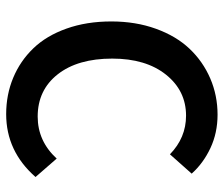

<svg xmlns="http://www.w3.org/2000/svg" viewBox="-71 -635 718 616"><g transform="rotate(90 288.0 -327.0)"><path d="M346.2 12.2Q283.7 12.2 229.7 -10.3Q175.8 -32.7 135.3 -74.7Q94.7 -116.7 71.8 -181.2Q48.8 -245.6 48.8 -325.2Q48.8 -403.3 72.3 -468.3Q95.7 -533.2 136.5 -576.2Q177.2 -619.1 231.7 -642.6Q286.1 -666 348.1 -666Q406.2 -666 455.1 -643.1Q503.9 -620.1 537.1 -583L475.1 -513.2Q421.9 -564.9 351.1 -564.9Q271 -564.9 219.5 -500.5Q168 -436 168 -328.1Q168 -217.3 218.5 -153.1Q269 -88.9 354 -88.9Q432.6 -88.9 488.8 -149.9L547.9 -82Q465.3 12.2 346.2 12.2Z"/></g></svg>

Font: Source Sans 3 Semibold
Style: Regular
Weight: 600
Designer: Paul D. Hunt
Foundry: Adobe
Version: Version 3.052;hotconv 1.1.0;makeotfexe 2.6.0